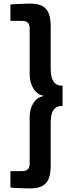

<svg xmlns="http://www.w3.org/2000/svg" viewBox="-20 -888 402 1068"><path d="M328 -299Q293 -299 277.5 -276Q262 -253 262 -206V33Q262 102 235.5 131Q209 160 149 160Q140 160 123 159.5Q106 159 88.5 158.5Q71 158 56.5 157Q42 156 38 155V64H100Q124 64 134.5 54Q145 44 145 22V-236Q145 -283 166.5 -316Q188 -349 226 -354Q188 -361 166.5 -394.5Q145 -428 145 -475V-730Q145 -752 134.5 -762Q124 -772 100 -772H38V-863Q42 -864 56.5 -864.5Q71 -865 88.5 -866Q106 -867 123 -867.5Q140 -868 149 -868Q209 -868 235.5 -839Q262 -810 262 -741V-505Q262 -458 277.5 -434.5Q293 -411 328 -411Z"/></svg>

Font: Encode Sans Wide
Style: SemiBold
Weight: 600
Designer: Pablo Impallari, Andres Torresi
Foundry: Pablo Impallari, Andres Torresi
Version: Version 1.000; ttfautohint (v1.00) -l 8 -r 50 -G 200 -x 14 -